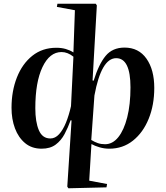

<svg xmlns="http://www.w3.org/2000/svg" viewBox="-20 -786 892 1033"><path d="M478 -353 484 -352Q511 -440 548 -485Q585 -530 650 -530Q726 -530 768 -470.5Q810 -411 810 -313Q810 -221 780 -147Q750 -73 695.5 -29.5Q641 14 568 14Q541 14 515.5 6.5Q490 -1 472 -11L460 186L556 204L553 222L348 227L342 218L365 -138L360 -139Q346 -100 327.5 -65Q309 -30 279.5 -8Q250 14 204 14Q151 14 115 -16Q79 -46 60.5 -95.5Q42 -145 42 -206Q42 -296 71 -369.5Q100 -443 154 -486Q208 -529 283 -529Q311 -529 333.5 -522.5Q356 -516 375 -504L383 -731L286 -749L289 -766H495L501 -757ZM251 -41Q277 -41 298 -64Q319 -87 335 -126.5Q351 -166 362 -215L375 -481Q344 -506 311 -506Q247 -506 208.5 -425Q170 -344 170 -204Q170 -130 189 -85.5Q208 -41 251 -41ZM605 -473Q525 -473 488 -272L471 -33Q489 -22 506.5 -16Q524 -10 545 -10Q586 -10 616.5 -48Q647 -86 664.5 -155Q682 -224 682 -316Q682 -473 605 -473Z"/></svg>

Font: Literata 72pt SemiBold
Style: Italic
Weight: 600
Italic angle: -2°
Designer: Latin by Veronika Burian and Jose Scaglione. Greek by Irene Vlachou. Cyrillic by Vera Evstafieva
Foundry: TypeTogether
Version: Version 3.002